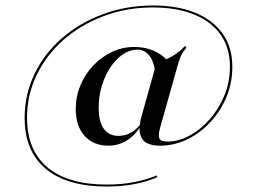

<svg xmlns="http://www.w3.org/2000/svg" viewBox="-20 -559 939 709"><path d="M374.2 129.8Q227.4 129.8 149.2 64.5Q71 -0.8 71 -123.4Q71 -209.7 107.3 -285.5Q143.5 -361.3 208.5 -417.7Q273.4 -474.2 359.7 -506.5Q446 -538.7 545.2 -538.7Q636.3 -538.7 701.6 -511.7Q766.9 -484.7 802.4 -434.3Q837.9 -383.9 837.9 -312.9Q837.9 -253.2 816.1 -200.8Q794.4 -148.4 756.5 -107.7Q718.5 -66.9 670.6 -44Q622.6 -21 570.2 -21Q541.9 -21 522.6 -30.6Q503.2 -40.3 497.2 -64.9Q491.1 -89.5 503.2 -131.5L557.3 -325Q587.1 -334.7 616.1 -351.6Q645.2 -368.5 662.9 -389.5L668.5 -383.1Q662.9 -376.6 657.3 -368.5Q651.6 -360.5 646.8 -349.2Q641.9 -337.9 637.1 -321L571 -86.3Q563.7 -58.9 568.5 -47.6Q573.4 -36.3 599.2 -36.3Q639.5 -36.3 679.8 -58.1Q720.2 -79.8 754 -118.1Q787.9 -156.5 808.5 -206Q829 -255.6 829 -312.9Q829 -381.5 795.2 -430.2Q761.3 -479 697.2 -505.2Q633.1 -531.5 544.4 -531.5Q447.6 -531.5 362.9 -499.6Q278.2 -467.7 214.9 -412.1Q151.6 -356.5 115.7 -282.7Q79.8 -208.9 79.8 -124.2Q79.8 -4 155.6 59.3Q231.5 122.6 375 122.6Q429 122.6 476.2 113.3Q523.4 104 558.9 88.7L560.5 95.2Q525 111.3 477.4 120.6Q429.8 129.8 374.2 129.8ZM380.6 -21Q325 -21 292.3 -57.3Q259.7 -93.5 259.7 -156.5Q259.7 -202.4 277 -244Q294.4 -285.5 324.2 -316.9Q354 -348.4 392.7 -366.9Q431.5 -385.5 475 -385.5Q520.2 -385.5 554.8 -368.1Q589.5 -350.8 612.1 -318.5L554.8 -276.6Q550.8 -329 532.3 -352.4Q513.7 -375.8 487.9 -375.8Q459.7 -375.8 433.9 -358.5Q408.1 -341.1 387.9 -310.9Q367.7 -280.6 356 -241.9Q344.4 -203.2 344.4 -161.3Q344.4 -109.7 363.3 -83.5Q382.3 -57.3 416.9 -57.3Q442.7 -57.3 463.3 -69Q483.9 -80.6 500 -101.6V-94.4Q477.4 -57.3 446.4 -39.1Q415.3 -21 380.6 -21Z"/></svg>

Font: Playfair 144pt SemiExpanded Medium
Style: Regular
Weight: 500
Width: 6
Designer: Claus Eggers Sørensen
Foundry: Claus Eggers Sørensen
Version: Version 2.203